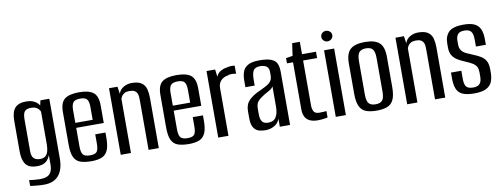

<svg xmlns="http://www.w3.org/2000/svg" viewBox="-61 -960 3693 1406"><g transform="rotate(-10 1785.0 -257.5)"><path d="M172 118Q160 118 143.5 117Q127 116 111.5 114.5Q96 113 84.5 111.5Q73 110 70 109V66Q83 68 106.5 70.5Q130 73 148 73Q162 73 178.5 71Q195 69 210 60.5Q225 52 234.5 32.5Q244 13 244 -20V-89Q238 -72 226.5 -57Q215 -42 195.5 -33Q176 -24 146 -24Q126 -24 106.5 -28.5Q87 -33 71.5 -46.5Q56 -60 47 -87Q38 -114 38 -160V-380Q38 -445 64 -475Q90 -505 147 -505Q175 -505 195.5 -497.5Q216 -490 230.5 -476Q245 -462 252 -442L241 -441L253 -495H319V-51Q319 -13 310.5 18Q302 49 284.5 71.5Q267 94 239 106Q211 118 172 118ZM175 -72Q204 -72 218.5 -86Q233 -100 238 -123Q243 -146 243 -170V-412Q240 -421 232.5 -430Q225 -439 211.5 -446Q198 -453 175 -453Q142 -453 128 -437Q114 -421 114 -377V-141Q114 -117 120 -103Q126 -89 136.5 -82.5Q147 -76 157.5 -74Q168 -72 175 -72Z M545 9Q494 9 462 -2.5Q430 -14 415 -46Q400 -78 400 -140V-380Q400 -451 433.5 -477.5Q467 -504 541 -504Q614 -504 647.5 -477.5Q681 -451 681 -380V-251H476V-112Q476 -69 489.5 -52Q503 -35 543 -35Q580 -35 592.5 -51.5Q605 -68 605 -112V-180H681V-141Q681 -80 666 -47.5Q651 -15 621 -3Q591 9 545 9ZM476 -288H605V-384Q605 -422 592.5 -439.5Q580 -457 541 -457Q503 -457 489.5 -439.5Q476 -422 476 -384Z M763 0V-495H826L834 -441Q843 -471 871 -487.5Q899 -504 931 -504Q982 -504 1006.5 -486Q1031 -468 1038.5 -438.5Q1046 -409 1046 -373V0H970V-365Q970 -381 969 -396Q968 -411 962 -423Q956 -435 943 -442Q930 -449 905 -449Q883 -449 869 -441Q855 -433 848.5 -422.5Q842 -412 839 -402V0Z M1270 9Q1219 9 1187 -2.5Q1155 -14 1140 -46Q1125 -78 1125 -140V-380Q1125 -451 1158.5 -477.5Q1192 -504 1266 -504Q1339 -504 1372.5 -477.5Q1406 -451 1406 -380V-251H1201V-112Q1201 -69 1214.5 -52Q1228 -35 1268 -35Q1305 -35 1317.5 -51.5Q1330 -68 1330 -112V-180H1406V-141Q1406 -80 1391 -47.5Q1376 -15 1346 -3Q1316 9 1270 9ZM1201 -288H1330V-384Q1330 -422 1317.5 -439.5Q1305 -457 1266 -457Q1228 -457 1214.5 -439.5Q1201 -422 1201 -384Z M1488 0V-495H1552L1559 -440Q1570 -467 1593 -479.5Q1616 -492 1640 -495Q1669 -503 1698 -498V-438Q1694 -439 1683.5 -440.5Q1673 -442 1660 -441.5Q1647 -441 1636 -436Q1604 -431 1584 -410Q1564 -389 1564 -355V0Z M1838 7Q1814 7 1791 0.5Q1768 -6 1752 -29Q1736 -52 1736 -101V-154Q1736 -203 1765.5 -233Q1795 -263 1850 -287Q1883 -302 1904 -314.5Q1925 -327 1935 -342.5Q1945 -358 1945 -384V-407Q1945 -429 1936.5 -440.5Q1928 -452 1913.5 -457Q1899 -462 1882 -462Q1842 -462 1829.5 -439.5Q1817 -417 1817 -371V-329H1748V-378Q1748 -415 1758 -443.5Q1768 -472 1797 -488.5Q1826 -505 1882 -505Q1941 -505 1971 -492.5Q2001 -480 2011.5 -456Q2022 -432 2022 -396V0H1946V-60Q1935 -27 1904.5 -10Q1874 7 1838 7ZM1868 -44Q1909 -44 1926.5 -72.5Q1944 -101 1944 -150V-300Q1935 -285 1914.5 -273.5Q1894 -262 1873 -250Q1843 -232 1826.5 -213Q1810 -194 1810 -160V-117Q1810 -85 1819 -69Q1828 -53 1841.5 -48.5Q1855 -44 1868 -44Z M2228 2Q2206 2 2186.5 -3Q2167 -8 2153 -19.5Q2139 -31 2131 -50.5Q2123 -70 2123 -100V-448H2078V-487L2128 -495L2141 -587H2198V-495H2302V-448H2198V-113Q2198 -87 2208 -69Q2218 -51 2250 -51Q2264 -51 2280 -52Q2296 -53 2302 -54V-6Q2296 -5 2274.5 -1.5Q2253 2 2228 2Z M2362 0V-495H2437V0ZM2399 -555Q2383 -555 2371 -566.5Q2359 -578 2359 -594Q2359 -611 2371 -622Q2383 -633 2399 -633Q2416 -633 2428.5 -622Q2441 -611 2441 -594Q2441 -578 2428.5 -566.5Q2416 -555 2399 -555Z M2666 7Q2618 7 2586.5 -5Q2555 -17 2539.5 -50Q2524 -83 2524 -143V-368Q2524 -442 2557.5 -472.5Q2591 -503 2666 -503Q2740 -503 2773.5 -473Q2807 -443 2807 -368V-143Q2807 -84 2792 -51Q2777 -18 2745.5 -5.5Q2714 7 2666 7ZM2666 -40Q2701 -40 2716 -58Q2731 -76 2731 -123V-373Q2731 -418 2716.5 -437Q2702 -456 2666 -456Q2631 -456 2615.5 -437.5Q2600 -419 2600 -373V-123Q2600 -76 2615.5 -58Q2631 -40 2666 -40Z M2893 0V-495H2956L2964 -441Q2973 -471 3001 -487.5Q3029 -504 3061 -504Q3112 -504 3136.5 -486Q3161 -468 3168.5 -438.5Q3176 -409 3176 -373V0H3100V-365Q3100 -381 3099 -396Q3098 -411 3092 -423Q3086 -435 3073 -442Q3060 -449 3035 -449Q3013 -449 2999 -441Q2985 -433 2978.5 -422.5Q2972 -412 2969 -402V0Z M3392 7Q3336 7 3305 -7Q3274 -21 3261.5 -51.5Q3249 -82 3249 -131V-173H3326V-114Q3326 -71 3340 -54Q3354 -37 3392 -37Q3425 -37 3440 -54Q3455 -71 3455 -108V-139Q3455 -162 3447.5 -178Q3440 -194 3420.5 -207Q3401 -220 3368 -233Q3337 -246 3312.5 -260.5Q3288 -275 3273.5 -298Q3259 -321 3259 -357V-387Q3259 -442 3290 -472.5Q3321 -503 3399 -503Q3450 -503 3479.5 -489.5Q3509 -476 3522.5 -446.5Q3536 -417 3536 -370V-329H3462V-380Q3462 -425 3447 -442Q3432 -459 3399 -459Q3362 -459 3349 -441Q3336 -423 3336 -396V-366Q3336 -339 3348.5 -322Q3361 -305 3384 -294Q3407 -283 3437 -271Q3465 -260 3487.5 -246Q3510 -232 3523 -209.5Q3536 -187 3536 -148V-123Q3536 -81 3523 -52Q3510 -23 3478.5 -8Q3447 7 3392 7Z"/></g></svg>

Font: Alumni Sans Medium
Style: Regular
Weight: 500
Designer: Robert E. Leuschke
Foundry: Robert E. Leuschke
Version: Version 1.018